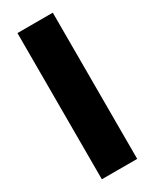

<svg xmlns="http://www.w3.org/2000/svg" viewBox="-190 -777 666 827"><g transform="rotate(-30 143.0 -363.5)"><path d="M55.2 -727.1H231V0H55.2Z"/></g></svg>

Font: My Font
Style: Regular
Weight: 500
Designer: Rasmus Andersson
Foundry: rsms
Version: Version 0.001